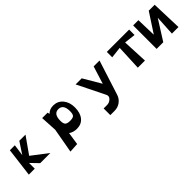

<svg xmlns="http://www.w3.org/2000/svg" viewBox="255 -1906 3516 3516"><g transform="rotate(-45 2013.0 -148.0)"><path d="M125 0 195 -561H324L293 -338L440 -561H600L373 -239L684 -1H421L279 -148V0Z M1184 -16 1147 230 962 241 1048 -239 1030 -559H1170L1180 -519Q1244 -583 1342 -580Q1453 -577 1523 -492Q1593 -407 1593 -273Q1593 -132 1526.5 -50.5Q1460 31 1342 31Q1251 31 1184 -16ZM1481 -289Q1481 -466 1355 -466Q1230 -466 1230 -289Q1230 -214 1257.5 -187.5Q1285 -161 1360 -161Q1432 -161 1456.5 -187.5Q1481 -214 1481 -289Z M2518 -562 2302 113Q2278 188 2213 236.5Q2148 285 2060 285H1951V112H2041Q2098 112 2144 68.5Q2190 25 2162 -30L1899 -562H2057L2259 -219L2366 -562Z M2921 27 2943 -464 2724 -439V-579H3302V-439L3083 -464L3106 27Z M3826 -362 3580 27H3408V-581H3544L3555 -193L3801 -570H3954L3974 27H3804Z"/></g></svg>

Font: OpenDyslexic
Style: Bold
Weight: 800
Designer: Abbie Gonzalez
Version: Version 0.920;hotconv 1.0.109;makeotfexe 2.5.65596